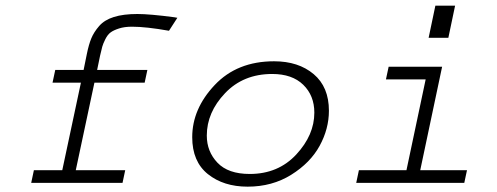

<svg xmlns="http://www.w3.org/2000/svg" viewBox="-20 -661 1798 694"><path d="M179.7 -408.2H282.2L293.9 -465.8Q300.8 -500 310.1 -522.5Q319.3 -544.9 338.4 -566.9Q357.4 -588.9 391.6 -599.6Q425.8 -610.4 476.6 -610.4Q521.5 -610.4 610.4 -598.6L615.2 -597.7Q620.1 -596.7 621.1 -596.7L590.8 -549.8Q507.8 -564.5 457 -564.5Q429.7 -564.5 410.2 -558.1Q390.6 -551.8 379.9 -543.9Q369.1 -536.1 360.8 -519.5Q352.5 -502.9 349.6 -492.2Q346.7 -481.4 341.8 -460L331.1 -408.2H512.7L502.9 -362.3H321.3L253.9 -45.9H432.6L422.9 0H92.8L102.5 -45.9H205.1L272.5 -362.3H169.9Z M970.7 -439.5Q1058.6 -439.5 1113.8 -393.1Q1168.9 -346.7 1168.9 -260.7Q1168.9 -195.3 1135.3 -133.8Q1101.6 -72.3 1032.7 -29.3Q963.9 13.7 875 13.7Q788.1 13.7 731.4 -31.7Q674.8 -77.1 674.8 -165Q674.8 -267.6 755.9 -353.5Q836.9 -439.5 970.7 -439.5ZM963.9 -393.6Q859.4 -393.6 793.5 -324.2Q727.5 -254.9 727.5 -170.9Q727.5 -113.3 766.1 -72.8Q804.7 -32.2 882.8 -32.2Q985.4 -32.2 1050.8 -102.5Q1116.2 -172.9 1116.2 -253.9Q1116.2 -315.4 1076.2 -354.5Q1036.1 -393.6 963.9 -393.6Z M1384.8 -419.9H1578.1L1499 -45.9H1668L1658.2 0H1267.6L1277.3 -45.9H1449.2L1518.6 -374H1375ZM1529.3 -524.4 1553.7 -640.6H1625L1600.6 -524.4Z"/></svg>

Font: Thabit-Oblique
Style: Oblique
Weight: 500
Designer: Regenerated by Nadim Shaikli
Foundry: MAK Alagha
Version: 0.01